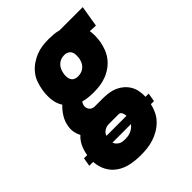

<svg xmlns="http://www.w3.org/2000/svg" viewBox="-265 -641 978 978"><g transform="rotate(-45 224.0 -152.5)"><path d="M172 223Q136 223 101 216Q66 209 38 190Q10 171 -6 141Q-22 111 -24 75H-52L-44 29H-21L-20 24Q-16 -1 -4.5 -25.5Q7 -50 27 -68Q18 -85 14.5 -104.5Q11 -124 15 -145Q19 -172 34.5 -197.5Q50 -223 71 -242Q54 -268 50.5 -301.5Q47 -335 53 -369Q57 -392 65 -414.5Q73 -437 88 -456Q103 -475 123.5 -489.5Q144 -504 166.5 -513Q189 -522 212 -525Q235 -528 258 -528Q275 -528 292 -526.5Q309 -525 325 -521L328 -520H496L477 -406L435 -408Q438 -389 437.5 -370Q437 -351 434 -332Q430 -309 421.5 -286.5Q413 -264 398 -244.5Q383 -225 362.5 -210.5Q342 -196 319.5 -187.5Q297 -179 274 -176Q251 -173 228 -173Q209 -173 190.5 -175Q172 -177 154 -182Q151 -177 148.5 -171.5Q146 -166 145 -161Q144 -153 146 -145.5Q148 -138 152.5 -132Q157 -126 164 -123Q171 -120 178 -119H238Q260 -119 281.5 -116Q303 -113 322 -104.5Q341 -96 356 -83Q371 -70 381.5 -52.5Q392 -35 396 -14Q400 7 399 29H422L414 75H392Q387 98 376.5 120Q366 142 348.5 160Q331 178 309.5 190.5Q288 203 265 210.5Q242 218 218.5 220.5Q195 223 172 223ZM229 -287Q242 -287 254.5 -291Q267 -295 277 -304.5Q287 -314 292 -326Q297 -338 299 -350Q300 -361 300 -371.5Q300 -382 296 -391.5Q292 -401 283.5 -406.5Q275 -412 265 -414H254Q242 -414 230.5 -409.5Q219 -405 209.5 -395.5Q200 -386 195 -374Q190 -362 188 -350Q186 -339 186.5 -327.5Q187 -316 192.5 -306Q198 -296 208 -291.5Q218 -287 229 -287ZM118 29H262Q262 17 256.5 6Q251 -5 239 -5H167Q152 -5 137 4.5Q122 14 118 29ZM173 109Q183 109 193.5 107.5Q204 106 213.5 102Q223 98 232.5 91Q242 84 248 75H115Q118 84 124 90.5Q130 97 137.5 101.5Q145 106 154.5 107.5Q164 109 173 109Z"/></g></svg>

Font: Iosevka SS18 Heavy
Style: Italic
Weight: 900
Italic angle: -9°
Monospace: yes
Designer: Belleve Invis
Foundry: Belleve Invis
Version: Version 25.1.1; ttfautohint (v1.8.4)